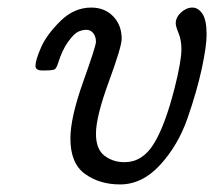

<svg xmlns="http://www.w3.org/2000/svg" viewBox="-20 -484 569 510"><path d="M74.2 -309.1Q74.2 -324.2 89.1 -358.2Q104 -392.1 140.4 -428Q176.8 -463.9 222.2 -463.9Q258.3 -463.9 280.8 -440.4Q303.2 -417 303.2 -380.9Q303.2 -359.9 269 -266.8Q234.9 -173.8 234.9 -128.9Q234.9 -87.9 257.3 -70.6Q279.8 -53.2 311 -53.2Q357.9 -53.2 387.9 -101.1Q418 -148.9 443.8 -250Q461.9 -321.8 461.9 -353Q461.9 -377.9 454.3 -396Q446.8 -414.1 446.8 -421.9Q446.8 -438 460.9 -450.9Q475.1 -463.9 491.2 -463.9Q506.3 -463.9 517.6 -447.5Q528.8 -431.2 528.8 -392.1Q528.8 -361.3 515.9 -301.3Q502.9 -241.2 478 -169.7Q453.1 -98.1 405.5 -46.1Q357.9 5.9 298.8 5.9Q244.6 5.9 205.8 -22Q167 -49.8 167 -116.2Q167 -171.4 200.9 -266.6Q234.9 -361.8 234.9 -373Q234.9 -386.2 228 -395.5Q221.2 -404.8 209 -404.8Q199.2 -404.8 188 -399.9Q176.8 -395 160.9 -373Q145 -351.1 133.8 -314.9Q129.9 -302.7 125 -299.8Q120.1 -296.9 100.1 -296.9H91.8Q74.2 -296.9 74.2 -309.1Z"/></svg>

Font: CMU Concrete
Style: Italic
Weight: 500
Italic angle: -14.04°
Version: Version 0.7.0